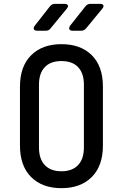

<svg xmlns="http://www.w3.org/2000/svg" viewBox="-20 -970 640 1000"><path d="M300 10Q200 10 142 -48Q84 -106 84 -212V-519Q84 -624 142 -682Q200 -740 300 -740Q400 -740 458 -682.5Q516 -625 516 -519V-212Q516 -106 458 -48Q400 10 300 10ZM300 -78Q356 -78 386.5 -110Q417 -142 417 -202V-529Q417 -588 387 -620Q357 -652 300 -652Q243 -652 213 -620Q183 -588 183 -529V-202Q183 -142 213.5 -110Q244 -78 300 -78ZM358 -810Q345 -810 341.5 -817.5Q338 -825 345 -836L425 -937Q435 -950 451 -950H501Q514 -950 518 -943Q522 -936 513 -925L429 -823Q419 -810 403 -810ZM174 -810Q160 -810 156.5 -817.5Q153 -825 161 -836L240 -937Q250 -950 266 -950H316Q329 -950 333 -943Q337 -936 328 -925L244 -823Q235 -810 219 -810Z"/></svg>

Font: Pitagon Sans Mono Medium
Style: Regular
Weight: 500
Monospace: yes
Designer: Travis Tran
Foundry: Pitagon
Version: Version 1.001; ttfautohint (v1.8.4.7-5d5b);gftools[0.9.26]